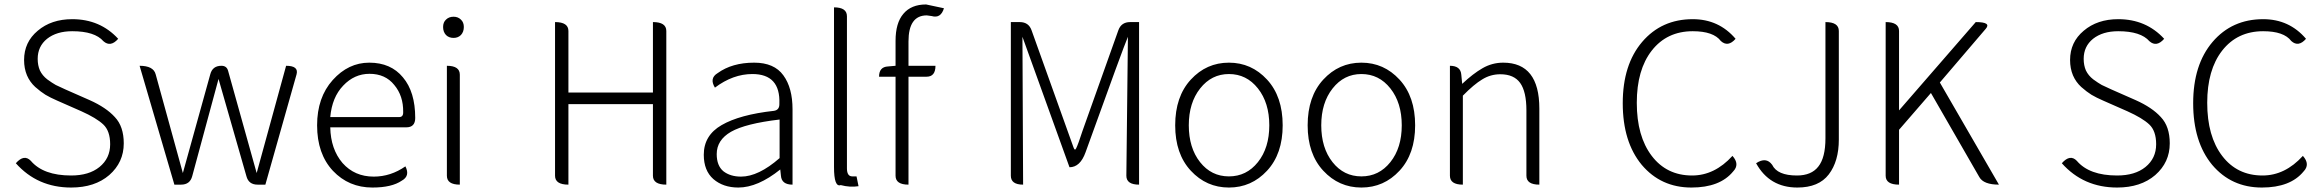

<svg xmlns="http://www.w3.org/2000/svg" viewBox="-20 -828 10422 861"><path d="M299 13Q148 13 51 -96Q88 -138 118 -107Q174 -41 299 -41Q379 -41 426 -79Q474 -118 474 -181Q474 -241 443 -270Q412 -299 345 -329L236 -377Q206 -390 184 -403Q163 -416 138 -438Q114 -460 101 -490Q88 -521 88 -559Q88 -639 149 -690Q210 -742 304 -742Q429 -742 510 -654Q476 -615 444 -643Q405 -688 304 -688Q234 -688 191 -654Q149 -620 149 -564Q149 -535 159 -512Q170 -489 192 -472Q214 -456 230 -447Q246 -439 273 -427L382 -379Q456 -346 495 -303Q535 -261 535 -185Q535 -100 470 -43Q405 13 299 13Z M762 0 606 -533Q668 -533 678 -495L800 -52L923 -495Q933 -533 973 -533Q997 -533 1003 -510L1131 -52L1263 -533Q1320 -533 1310 -495L1170 0H1135Q1095 0 1085 -38L960 -474L842 -38Q832 0 792 0Z M1650 13Q1544 13 1473 -62Q1402 -138 1402 -266Q1402 -391 1472 -469Q1542 -547 1636 -547Q1733 -547 1787 -481Q1842 -416 1842 -299Q1842 -257 1802 -257H1461Q1463 -159 1516 -97Q1570 -36 1656 -36Q1732 -36 1798 -82Q1820 -39 1782 -18Q1737 13 1650 13ZM1461 -303H1770Q1789 -303 1788 -326Q1789 -398 1748 -447Q1708 -497 1637 -497Q1569 -497 1519 -444Q1469 -392 1461 -303Z M2042 0Q1984 0 1984 -40V-533Q2042 -533 2042 -493V0ZM2014 -658Q1993 -658 1980 -671Q1967 -685 1967 -707Q1967 -728 1980 -740Q1993 -753 2014 -753Q2034 -753 2047 -740Q2060 -728 2060 -707Q2060 -685 2047 -671Q2034 -658 2014 -658Z M2529 0Q2469 0 2469 -40V-729Q2529 -729 2529 -689V-413H2908V-729Q2968 -729 2968 -689V0Q2908 0 2908 -40V-361H2529V0Z M3291 13Q3223 13 3179 -25Q3136 -63 3136 -134Q3136 -221 3216 -267Q3297 -314 3451 -331Q3476 -335 3475 -363Q3480 -496 3354 -496Q3267 -496 3186 -435Q3160 -477 3198 -500Q3263 -547 3362 -547Q3452 -547 3493 -490Q3534 -434 3534 -338V0Q3485 0 3482 -40L3479 -68Q3378 13 3291 13ZM3303 -36Q3381 -36 3476 -119V-292Q3323 -274 3258 -237Q3194 -200 3194 -137Q3194 -85 3224 -60Q3255 -36 3303 -36Z M3830 7Q3791 13 3750 2Q3720 13 3720 -79V-795Q3778 -795 3778 -755V-73Q3778 -37 3802 -37H3821L3830 7Z M4054 0Q3996 0 3996 -40V-484H3922Q3922 -528 3962 -530L3996 -533V-645Q3996 -725 4031 -766Q4066 -808 4133 -808L4213 -791Q4199 -744 4158 -756L4136 -759Q4054 -759 4054 -642V-533H4175Q4175 -484 4135 -484H4054V0Z M4568 0Q4513 0 4513 -40V-729H4553Q4593 -729 4606 -692L4794 -167Q4800 -150 4806 -163Q4815 -181 4834 -240L4995 -692Q5008 -729 5048 -729H5088V0Q5031 0 5031 -40L5038 -663Q5018 -617 4848 -145Q4824 -78 4776 -78Q4581 -617 4565 -663L4568 0Z M5250 -266Q5250 -395 5320 -471Q5390 -547 5491 -547Q5592 -547 5662 -471Q5732 -395 5732 -266Q5732 -138 5662 -62.5Q5592 13 5491 13Q5390 13 5320 -62.5Q5250 -138 5250 -266ZM5491 -496Q5413 -496 5362 -431.5Q5311 -367 5311 -266Q5311 -165 5361.5 -101Q5412 -37 5491 -37Q5570 -37 5621 -101Q5672 -165 5672 -266Q5672 -367 5621 -431.5Q5570 -496 5491 -496Z M5844 -266Q5844 -395 5914 -471Q5984 -547 6085 -547Q6186 -547 6256 -471Q6326 -395 6326 -266Q6326 -138 6256 -62.5Q6186 13 6085 13Q5984 13 5914 -62.5Q5844 -138 5844 -266ZM6085 -496Q6007 -496 5956 -431.5Q5905 -367 5905 -266Q5905 -165 5955.5 -101Q6006 -37 6085 -37Q6164 -37 6215 -101Q6266 -165 6266 -266Q6266 -367 6215 -431.5Q6164 -496 6085 -496Z M6540 0Q6482 0 6482 -40V-533Q6530 -533 6533 -493L6537 -452Q6586 -498 6628 -522Q6671 -547 6721 -547Q6883 -547 6883 -341V0Q6825 0 6825 -40V-333Q6825 -417 6797 -456Q6769 -495 6708 -495Q6664 -495 6627 -472Q6590 -450 6540 -399V0Z M7565 13Q7428 13 7342 -89Q7257 -192 7257 -365Q7257 -538 7344 -640Q7431 -742 7571 -742Q7688 -742 7763 -654Q7729 -615 7697 -644Q7664 -688 7571 -688Q7455 -688 7387 -601Q7320 -515 7320 -367Q7320 -217 7387 -129Q7454 -41 7568 -41Q7669 -41 7749 -129Q7783 -91 7752 -59Q7693 13 7565 13Z M8040 13Q7915 13 7855 -96Q7900 -126 7927 -89Q7950 -41 8038 -41Q8103 -41 8134 -81Q8166 -121 8166 -208V-729Q8226 -729 8226 -689V-202Q8226 -105 8181 -46Q8136 13 8040 13Z M8496 0Q8436 0 8436 -40V-729Q8496 -729 8496 -689V-333L8840 -729Q8911 -729 8885 -699L8679 -458L8944 0Q8875 0 8856 -34L8639 -411L8496 -246V0Z M9474 13Q9323 13 9226 -96Q9263 -138 9293 -107Q9349 -41 9474 -41Q9554 -41 9601 -79Q9649 -118 9649 -181Q9649 -241 9618 -270Q9587 -299 9520 -329L9411 -377Q9381 -390 9359 -403Q9338 -416 9313 -438Q9289 -460 9276 -490Q9263 -521 9263 -559Q9263 -639 9324 -690Q9385 -742 9479 -742Q9604 -742 9685 -654Q9651 -615 9619 -643Q9580 -688 9479 -688Q9409 -688 9366 -654Q9324 -620 9324 -564Q9324 -535 9334 -512Q9345 -489 9367 -472Q9389 -456 9405 -447Q9421 -439 9448 -427L9557 -379Q9631 -346 9670 -303Q9710 -261 9710 -185Q9710 -100 9645 -43Q9580 13 9474 13Z M10123 13Q9986 13 9900 -89Q9815 -192 9815 -365Q9815 -538 9902 -640Q9989 -742 10129 -742Q10246 -742 10321 -654Q10287 -615 10255 -644Q10222 -688 10129 -688Q10013 -688 9945 -601Q9878 -515 9878 -367Q9878 -217 9945 -129Q10012 -41 10126 -41Q10227 -41 10307 -129Q10341 -91 10310 -59Q10251 13 10123 13Z"/></svg>

Font: Swei Half Moon CJK SC
Style: Light
Weight: 300
Version: Version 2.071